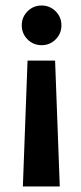

<svg xmlns="http://www.w3.org/2000/svg" viewBox="-20 -520 294 697"><path d="M180 -300 197 157H63L80 -300ZM203 -428Q203 -398 182 -377Q161 -356 131 -356Q101 -356 80 -377Q59 -398 59 -428Q59 -458 80 -479Q101 -500 131 -500Q161 -500 182 -479Q203 -458 203 -428Z"/></svg>

Font: Squada One
Style: Regular
Weight: 400
Designer: Joe Prince
Foundry: Joe Prince
Version: Version 1.001